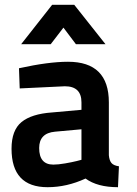

<svg xmlns="http://www.w3.org/2000/svg" viewBox="-20 -768 572 799"><path d="M433 -342V-122Q435 -100 444 -89.5Q453 -79 475 -76L471 11Q385 11 336 -25Q258 11 178 11Q28 11 28 -149Q28 -226 69.5 -260Q111 -294 196 -300L319 -311V-342Q319 -409 250 -409L62 -400L59 -484Q182 -511 263 -511Q433 -511 433 -342ZM319 -230 209 -220Q143 -214 143 -152Q143 -83 202 -83Q222 -83 251 -88Q280 -93 300 -98L319 -103ZM68 -584 197 -748H289L419 -584H296L244 -653L191 -584Z"/></svg>

Font: TypoPRO Titillium Text
Style: 800 wt
Weight: 800
Designer: Accademia di Belle Arti di Urbino and others
Foundry: Accademia di Belle Arti di Urbino and others.
Version: Version 25.000